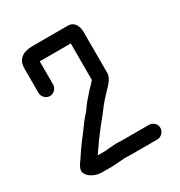

<svg xmlns="http://www.w3.org/2000/svg" viewBox="-163 -791 854 911"><g transform="rotate(-30 264.0 -335.0)"><path d="M140 -470V-597H310V-397C299 -384 291 -376 278 -363C272 -356 265 -348 257 -339C240 -321 227 -303 213 -283C200 -267 184 -251 172 -233C146 -196 117 -162 92 -124L78 -103C67 -85 39 -57 55 -31C69 -8 100 7 134 7H190C200 7 210 6 221 5L249 3C256 2 262 2 269 2C278 3 286 3 294 3H438C459 3 478 -16 478 -38C478 -60 459 -77 438 -77H294C287 -77 280 -77 272 -78C262 -78 252 -78 242 -77L214 -75C205 -74 197 -73 190 -73H155C156 -74 157 -76 159 -79C172 -99 188 -119 201 -139C206 -145 212 -152 218 -161C243 -195 271 -226 296 -261C308 -276 325 -296 338 -309C356 -329 390 -356 390 -390V-614C390 -647 374 -677 341 -677H145C94 -677 60 -654 60 -605V-470C60 -449 79 -430 100 -430C121 -430 140 -449 140 -470Z"/></g></svg>

Font: Electronic
Style: ExBd
Weight: 800
Version: Version 1.011